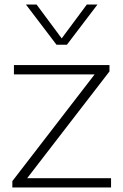

<svg xmlns="http://www.w3.org/2000/svg" viewBox="-20 -828 542 848"><path d="M34.5 0V-28L398 -499.5H41.5V-540.5H463.5V-512.5L100 -41H470.5V0ZM229.5 -630.5 94.5 -808H141.5L252.5 -658.5L363.5 -808H410.5L275.5 -630.5Z"/></svg>

Font: Encode Sans Exp XLt
Style: Regular
Weight: 200
Width: 7
Designer: Multiple Designers
Foundry: Impallari Type
Version: Version 3.002; ttfautohint (v1.8.3) -l 8 -r 50 -G 200 -x 14 